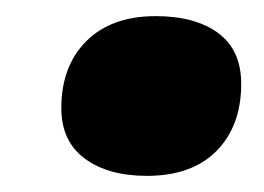

<svg xmlns="http://www.w3.org/2000/svg" viewBox="-20 -472 327 238"><path d="M162 -254Q114 -254 85 -275.5Q56 -297 56 -338Q56 -390 87 -421Q118 -452 173 -452Q222 -452 250.5 -431Q279 -410 279 -368Q279 -316 248.5 -285Q218 -254 162 -254Z"/></svg>

Font: Work Sans ExtraBold
Style: Italic
Weight: 800
Italic angle: -13°
Designer: Wei Huang
Foundry: Wei Huang
Version: Version 2.012; ttfautohint (v1.8.3)